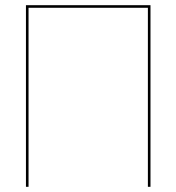

<svg xmlns="http://www.w3.org/2000/svg" viewBox="-20 -720 680 740"><path d="M550 -690V0H560V-700H80V0H90V-690Z"/></svg>

Font: Jost Thin
Style: Regular
Weight: 250
Version: Version 3.710